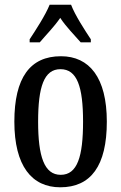

<svg xmlns="http://www.w3.org/2000/svg" viewBox="-20 -786 515 816"><path d="M106 -619V-606H149C176 -638 211 -673 236 -710C260 -673 297 -636 323 -606H366V-619C341 -657 299 -721 282 -766H191C173 -721 131 -657 106 -619ZM236 10C366 10 434 -81 434 -269C434 -456 360 -547 239 -547C108 -547 41 -456 41 -269C41 -81 115 10 236 10ZM238 -43C168 -43 142 -121 142 -269C142 -417 167 -492 237 -492C308 -492 333 -417 333 -269C333 -121 309 -43 238 -43Z"/></svg>

Font: Noto Serif Georgian ExtraCondensed Medium
Style: Regular
Weight: 500
Width: 2
Designer: Monotype Design Team, Akaki Razmadze
Foundry: Google LLC
Version: Version 2.003